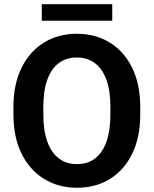

<svg xmlns="http://www.w3.org/2000/svg" viewBox="-20 -881 729 911"><path d="M645.4 -372.9V-337.7Q645.4 -229.8 607.5 -152Q569.6 -74.2 502 -32.2Q434.4 9.8 345.3 9.8Q256.9 9.8 188.9 -32.2Q120.8 -74.2 82.3 -152Q43.8 -229.8 43.8 -337.7V-372.9Q43.8 -480.9 82 -558.8Q120.3 -636.7 188.1 -678.7Q256 -720.7 344.3 -720.7Q433.4 -720.7 501.4 -678.7Q569.3 -636.7 607.4 -558.8Q645.4 -480.9 645.4 -372.9ZM503.8 -337.7V-373.9Q503.8 -449.9 485 -502.1Q466.1 -554.3 430.6 -581.2Q395.1 -608.1 344.3 -608.1Q293.8 -608.1 258.3 -581.2Q222.8 -554.3 204.2 -502.1Q185.6 -449.9 185.6 -373.9V-337.7Q185.6 -261.9 204.4 -209.3Q223.2 -156.7 259 -129.5Q294.8 -102.3 345.3 -102.3Q396.3 -102.3 431.5 -129.5Q466.8 -156.7 485.3 -209.3Q503.8 -261.9 503.8 -337.7ZM512.6 -861.1V-782.7H178.2V-861.1Z"/></svg>

Font: Vazirmatn
Style: Regular
Weight: 400
Designer: Saber Rastikerdar
Foundry: Saber Rastikerdar
Version: Version 33.003;September 2, 2022;FontCreator 14.0.0.2862 64-